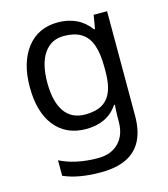

<svg xmlns="http://www.w3.org/2000/svg" viewBox="-116 -637 846 967"><g transform="rotate(-15 307.5 -153.0)"><path d="M275 -546Q328 -546 370.5 -526Q413 -506 443 -465H448L460 -536H530V9Q530 85 504 136.5Q478 188 425 214Q372 240 290 240Q232 240 183.5 231.5Q135 223 97 206V125Q135 145 186 156Q237 167 295 167Q364 167 403.5 126.5Q443 86 443 16V-5Q443 -17 444 -39.5Q445 -62 446 -71H442Q414 -30 372.5 -10Q331 10 276 10Q172 10 113.5 -63Q55 -136 55 -267Q55 -395 113.5 -470.5Q172 -546 275 -546ZM287 -472Q220 -472 183 -418.5Q146 -365 146 -266Q146 -167 182.5 -114.5Q219 -62 289 -62Q330 -62 359 -72.5Q388 -83 407 -105.5Q426 -128 435 -163Q444 -198 444 -246V-267Q444 -340 427.5 -385Q411 -430 376 -451Q341 -472 287 -472Z"/></g></svg>

Font: hindi115
Style: Book
Weight: 400
Designer: Jelle Bosma - Monotype Design Team
Foundry: Monotype Imaging Inc.
Version: Version 2.003